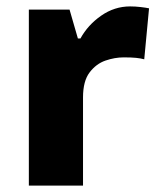

<svg xmlns="http://www.w3.org/2000/svg" viewBox="-20 -579 497 599"><path d="M386 -559Q402 -559 419 -557Q436 -555 445 -553L430 -394Q419 -397 404.5 -398.5Q390 -400 366 -400Q338 -400 309 -390Q280 -380 259.5 -353Q239 -326 239 -275V0H70V-549H197L223 -459H231Q254 -501 295.5 -530Q337 -559 386 -559Z"/></svg>

Font: Noto Sans Lao Looped ExtraBold
Style: Regular
Weight: 800
Designer: Mark Frömberg, Ben Mitchell
Foundry: The Fontpad Ltd
Version: Version 1.002; ttfautohint (v1.8.4.7-5d5b)